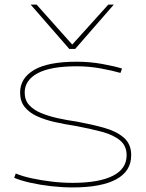

<svg xmlns="http://www.w3.org/2000/svg" viewBox="-20 -810 639 840"><path d="M42 -32 49 -51Q77 -39 118.5 -30Q160 -21 206.5 -15.5Q253 -10 298 -10Q412 -10 473 -40.5Q534 -71 534 -131Q534 -172 505 -196Q476 -220 425.5 -233.5Q375 -247 311 -259Q264 -266 220 -276Q176 -286 142 -301.5Q108 -317 88 -342Q68 -367 68 -405Q68 -468 129 -504Q190 -540 316 -540Q372 -540 425.5 -530.5Q479 -521 514 -510L507 -491Q473 -501 421 -510.5Q369 -520 316 -520Q201 -520 144.5 -489.5Q88 -459 88 -405Q88 -372 107.5 -350.5Q127 -329 159.5 -315.5Q192 -302 232.5 -293Q273 -284 316 -278Q381 -266 435 -251Q489 -236 521.5 -208Q554 -180 554 -131Q554 -61 488.5 -25.5Q423 10 298 10Q252 10 203.5 4.5Q155 -1 113 -10.5Q71 -20 42 -32ZM478 -790 309 -596H283L114 -790H140L296 -615L454 -790Z"/></svg>

Font: Georama Extended Thin
Style: Regular
Weight: 100
Width: 7
Designer: Jean-Baptiste Levee
Foundry: Production Type
Version: Version 1.000